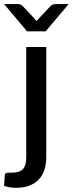

<svg xmlns="http://www.w3.org/2000/svg" viewBox="-56 -738 356 940"><path d="M170.5 -508V32Q170.5 63.5 162.2 90.8Q154 118 136 138.2Q118 158.5 89.8 170Q61.5 181.5 22 181.5Q5.5 181.5 -8.2 179Q-22 176.5 -36 172L-32.5 119Q-31.5 114 -29.5 111.8Q-27.5 109.5 -23.8 108.5Q-20 107.5 -13.8 107.5Q-7.5 107.5 2 107.5Q40.5 107.5 56.5 89.8Q72.5 72 72.5 32V-508ZM280 -718 167.5 -584.5H76.5L-36 -718H32Q38 -718 43.8 -715.8Q49.5 -713.5 53 -710.5L114 -645.5Q118.5 -641 123 -635Q127.5 -641 132 -645.5L193.5 -710.5Q197 -713 202.8 -715.5Q208.5 -718 214.5 -718Z"/></svg>

Font: Lato 2
Style: Regular
Weight: 500
Designer: Lukasz Dziedzic with Adam Twardoch and Botio Nikoltchev
Foundry: tyPoland Lukasz Dziedzic
Version: Version 2.015; 2015-08-06; http://www.latofonts.com/